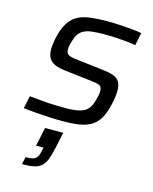

<svg xmlns="http://www.w3.org/2000/svg" viewBox="-117 -595 745 934"><g transform="rotate(15 256.0 -128.5)"><path d="M219.7 8Q189 8 153.2 6.2Q117.5 4.5 83.5 1.7Q49.6 -1.1 22.9 -4.1L36.5 -68.1Q64.5 -65.1 87.2 -63.1Q109.8 -61.1 130.2 -59.6Q150.6 -58.1 170.9 -57.6Q191.2 -57.1 214.5 -57.1Q266 -57.1 293.2 -65.2Q320.4 -73.2 333.3 -90.9Q346.2 -108.7 353.1 -137.9Q357.1 -151 358.9 -161.5Q360.6 -172 360.6 -180.4Q360.6 -202.9 346.8 -208.7Q332.9 -214.6 302.5 -217.6L165 -233.7Q116.6 -239.8 96.7 -259.3Q76.8 -278.8 76.8 -315.8Q76.8 -325.7 78.8 -342.1Q80.8 -358.5 84.8 -376.1Q95.8 -425.2 114.7 -453.8Q133.5 -482.4 160.8 -495.9Q188.2 -509.5 225.1 -513.7Q262 -518 308.7 -518Q337.1 -518 368.3 -516.2Q399.6 -514.5 429.3 -511.7Q458.9 -508.9 480.4 -504.9L467.4 -440.9Q440 -445.4 413.9 -447.9Q387.8 -450.3 361.8 -451.6Q335.8 -452.9 307.7 -452.9Q271.1 -452.9 242.7 -449.3Q214.3 -445.7 194.5 -431Q174.8 -416.3 165.4 -382.2Q161.9 -371 159.1 -359.8Q156.2 -348.6 156.2 -336.9Q156.2 -315.4 169.8 -308.8Q183.3 -302.2 214.6 -299.2L349.7 -283Q380.6 -280 400.8 -272.2Q421 -264.4 431.1 -248.6Q441.1 -232.7 441.1 -203Q441.1 -191.2 439.1 -173.9Q437.1 -156.7 432.1 -135.3Q422 -88.9 405.2 -60.4Q388.3 -32 362.9 -17.2Q337.5 -2.5 302.1 2.8Q266.8 8 219.7 8ZM85 261.1 92.8 223.8Q117.5 223.8 130.6 219.7Q143.7 215.6 150.8 204.6Q157.8 193.5 161.7 173.3L165.3 156.3H127.9L147.9 62H239.3L222.3 141.9Q214.6 178.1 205.7 201.3Q196.8 224.5 182.5 237.8Q168.2 251 144.9 256.1Q121.5 261.1 85 261.1Z"/></g></svg>

Font: Saira Thin
Style: Italic
Weight: 100
Italic angle: -12°
Designer: Hector Gatti with collaboration of the Omnibus-Type team
Foundry: Omnibus-Type
Version: Version 1.101